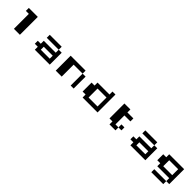

<svg xmlns="http://www.w3.org/2000/svg" viewBox="329 -1577 2841 2841"><g transform="rotate(45 1750.0 -156.0)"><path d="M125 -375H312.5V0H187.5V-312.5H125Z M625 -312.5H875V-250H625ZM875 -250H937.5V0H625V-62.5H562.5V-125H625V-187.5H875ZM875 -125H687.5V-62.5H875Z M1062.5 -312.5H1375V-250H1187.5V0H1062.5ZM1375 -250H1437.5V0H1375Z M1875 -375H1937.5V0H1625V-62.5H1562.5V-250H1625V-312.5H1875ZM1875 -250H1687.5V-62.5H1875Z M2125 -375H2250V-312.5H2375V-250H2250V-62.5H2312.5V0H2187.5V-62.5H2125ZM2312.5 -125H2375V-62.5H2312.5Z M2625 -312.5H2875V-250H2625ZM2875 -250H2937.5V0H2625V-62.5H2562.5V-125H2625V-187.5H2875ZM2875 -125H2687.5V-62.5H2875Z M3125 -312.5H3437.5V0H3375V-62.5H3125V-125H3062.5V-250H3125ZM3125 0H3375V62.5H3125ZM3375 -250H3187.5V-125H3375Z"/></g></svg>

Font: Half Eighties
Style: Regular
Weight: 400
Monospace: yes
Designer: Jayvee Enaguas (HarvettFox96)
Version: 20191127.01dev02